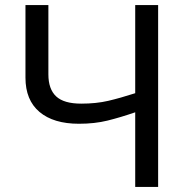

<svg xmlns="http://www.w3.org/2000/svg" viewBox="-20 -734 738 754"><path d="M601 0H511V-293Q453 -273 402.5 -260.5Q352 -248 290 -248Q190 -248 135 -294.5Q80 -341 80 -429V-714H170V-442Q170 -384 200.5 -355.5Q231 -327 299 -327Q358 -327 405 -338Q452 -349 511 -368V-714H601Z"/></svg>

Font: TSCustom
Style: Regular
Weight: 400
Designer: Monotype Design Team
Foundry: Monotype Imaging Inc.
Version: Version 2.004; ttfautohint (v1.8.3) -l 8 -r 50 -G 200 -x 14 